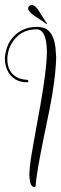

<svg xmlns="http://www.w3.org/2000/svg" viewBox="-20 -667 250 786"><path d="M97 -335Q95 -331 92 -330Q32 -330 9 -382Q0 -402 0 -425Q0 -436 2 -446Q12 -509 64 -540Q94 -557 130 -557Q132 -557 133 -557Q134 -557 136.5 -556.5Q139 -556 139 -556H140Q197 -554 207 -473Q209 -454 210 -433Q209 -376 195 -287Q186 -230 161 -113Q128 47 126 94Q125 98 121 99Q104 98 101 62Q100 55 100 48Q101 23 106 -15Q107 -26 145 -235Q171 -380 172 -454Q172 -455 172 -456Q171 -546 130 -547Q60 -547 26 -486Q15 -466 12 -445Q10 -434 10 -425Q10 -366 59 -346Q75 -341 92 -340Q96 -338 97 -335ZM95 -631Q95 -642 106 -646Q109 -647 111 -647Q123 -646 138 -624Q143 -616 154 -599Q167 -577 173 -570L171 -568Q167 -572 123 -601Q120 -603 118 -604Q96 -621 95 -631Z"/></svg>

Font: Maria
Style: Christmas
Weight: 400
Designer: Muhammad Yoni
Version: Version 001.000